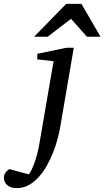

<svg xmlns="http://www.w3.org/2000/svg" viewBox="-149 -740 538 989"><path d="M160.2 -80.1Q155.8 -55.2 147 -22.5Q138.2 10.3 124.8 44.7Q111.3 79.1 93 112.1Q74.7 145 51.3 171.1Q27.8 197.3 -0.5 213.1Q-28.8 229 -62 229Q-93.8 229 -111.3 213.9Q-128.9 198.7 -128.9 175.8Q-128.9 166.5 -126 159.2Q-123 151.9 -118.7 146.5Q-114.3 141.1 -109.6 137.2Q-105 133.3 -101.1 130.9L-1 158.2Q6.3 150.4 13.9 134.3Q21.5 118.2 28.8 97.9Q36.1 77.6 42 55.2Q47.9 32.7 51.8 12.2L127 -424.8L43 -434.1V-462.9L193.8 -494.1H231ZM298.8 -550.8 216.8 -643.1 96.7 -550.8H26.9L191.9 -720.2H270.5L368.7 -550.8Z"/></svg>

Font: Charis SIL Am
Style: Italic
Weight: 400
Italic angle: -11°
Foundry: SIL International
Version: Version 5.000